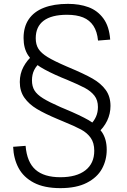

<svg xmlns="http://www.w3.org/2000/svg" viewBox="-20 -762 660 994"><path d="M82.5 -337.5Q82.5 -290 106.2 -256.2Q130 -222.5 170.8 -198Q211.5 -173.5 279.5 -145L304.5 -134.5Q368 -108.5 399.5 -91.5Q431 -74.5 449.5 -48.5Q468 -22.5 468 18.5Q468 84 422 119.8Q376 155.5 292.5 155.5Q208 155.5 163.8 116.5Q119.5 77.5 112.5 -7L48 -2Q50.5 59.5 76 107.5Q101.5 155.5 155.2 183.8Q209 212 292.5 212Q375.5 212 429.2 184.5Q483 157 507.8 112Q532.5 67 532.5 13Q532.5 -41.5 507.8 -78Q483 -114.5 439 -139.8Q395 -165 316 -198Q305.5 -202.5 294.5 -207Q234 -233.5 202.8 -253Q171.5 -272.5 158.5 -293.8Q145.5 -315 145.5 -346Q145.5 -376 156.8 -399Q168 -422 191.5 -441L152.5 -478.5Q120.5 -451.5 101.5 -416Q82.5 -380.5 82.5 -337.5ZM552 -213.5Q552 -262.5 527.2 -296.5Q502.5 -330.5 458.5 -355.5Q414.5 -380.5 335.5 -413.5L325 -418Q260 -446 226.5 -466.5Q193 -487 179 -509.2Q165 -531.5 165 -564Q165 -624 206 -654.8Q247 -685.5 327 -685.5Q376.5 -685.5 410.2 -671.8Q444 -658 463.5 -628.5Q483 -599 487.5 -552L550.5 -557Q545.5 -625.5 515.2 -666.5Q485 -707.5 438.2 -724.8Q391.5 -742 332 -742Q259 -742 207.5 -722Q156 -702 129 -662.5Q102 -623 102 -565Q102 -512 125.5 -475.8Q149 -439.5 189.8 -414.5Q230.5 -389.5 299 -360.5Q308 -356.5 326 -349.5Q389 -323 419.8 -306.5Q450.5 -290 468.8 -266.8Q487 -243.5 487 -208Q487 -180.5 477 -158Q467 -135.5 449 -118L483.5 -71Q517.5 -101 534.8 -137.2Q552 -173.5 552 -213.5Z"/></svg>

Font: Monaspace Argon Var
Style: Regular
Weight: 400
Designer: Riley Cran and the Lettermatic Team
Version: Version 1.000 (Monaspace Argon Var)